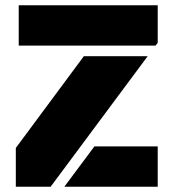

<svg xmlns="http://www.w3.org/2000/svg" viewBox="-20 -708 658 728"><path d="M51 -688H578V-546L570 -535H51ZM40 -147 298 -495H540L172 0H40ZM338 -153H578V0H224Z"/></svg>

Font: Saira Stencil
Style: Regular
Weight: 400
Designer: Hector Gatti with collaboration of the Omnibus-Type team
Foundry: Omnibus-Type
Version: Version 1.003